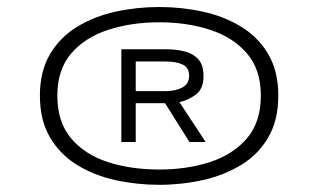

<svg xmlns="http://www.w3.org/2000/svg" viewBox="-20 -720 908 534"><path d="M423 -206Q360.5 -206 301.2 -219Q242 -232 194.5 -261.2Q147 -290.5 119 -338Q91 -385.5 91 -454Q91 -522 119 -569.2Q147 -616.5 194.5 -645.5Q242 -674.5 301.2 -687.5Q360.5 -700.5 423 -700.5Q485.5 -700.5 544.5 -687.5Q603.5 -674.5 651 -645.5Q698.5 -616.5 726.2 -569.2Q754 -522 754 -454Q754 -385.5 726.2 -338Q698.5 -290.5 651 -261.5Q603.5 -232.5 544.5 -219.2Q485.5 -206 423 -206ZM423 -248.5Q499.5 -248.5 563.8 -269.2Q628 -290 666.8 -335.2Q705.5 -380.5 705.5 -454Q705.5 -526.5 666.8 -571.5Q628 -616.5 563.8 -637.2Q499.5 -658 423 -658Q346 -658 281.5 -637.2Q217 -616.5 178.2 -571.5Q139.5 -526.5 139.5 -454Q139.5 -380.5 177.8 -335.2Q216 -290 280.2 -269.2Q344.5 -248.5 423 -248.5ZM317.5 -325V-583H441.5Q467.5 -583 491.5 -577.5Q515.5 -572 530.8 -556Q546 -540 546 -508.5Q546 -472.5 524.5 -456.8Q503 -441 479 -436L552 -325H507L439 -433H357.5V-325ZM357.5 -466.5H440.5Q467.5 -466.5 486.8 -476.5Q506 -486.5 506 -509.5Q506 -532 488 -540.5Q470 -549 440.5 -549H357.5Z"/></svg>

Font: Trispace SemiExpanded Light
Style: Regular
Weight: 300
Width: 6
Designer: Tyler Finck
Foundry: Etcetera Type Company
Version: Version 1.210; ttfautohint (v1.8.3)